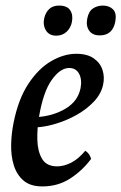

<svg xmlns="http://www.w3.org/2000/svg" viewBox="-20 -660 435 689"><path d="M132 9Q89 9 64.5 -12Q40 -33 29.5 -67Q19 -101 20 -141.5Q21 -182 29 -221Q46 -305 82 -359.5Q118 -414 163.5 -440.5Q209 -467 254 -467Q293 -467 316.5 -450.5Q340 -434 348 -408.5Q356 -383 350 -356Q343 -323 317 -295.5Q291 -268 255.5 -248Q220 -228 182 -216.5Q144 -205 112 -203L115 -240Q171 -244 215 -270Q259 -296 269 -343Q275 -374 264 -395Q253 -416 228 -416Q196 -416 165.5 -373Q135 -330 120 -241Q113 -200 114 -158.5Q115 -117 131 -90Q147 -63 185 -63Q209 -63 235 -76Q261 -89 286 -119Q294 -114 299 -107Q304 -100 307 -90Q276 -48 232 -19.5Q188 9 132 9ZM338 -533Q312 -533 300 -550Q288 -567 293 -593Q298 -619 313.5 -629.5Q329 -640 349 -640Q372 -640 385.5 -626.5Q399 -613 394 -584Q385 -533 338 -533ZM182 -532Q156 -532 144.5 -551.5Q133 -571 139 -596Q144 -616 157 -628Q170 -640 192 -640Q221 -640 232 -623Q243 -606 238 -581Q234 -560 219 -546Q204 -532 182 -532Z"/></svg>

Font: Vollkorn
Style: Italic
Weight: 400
Italic angle: -11°
Designer: Friedrich Althausen
Foundry: Friedrich Althausen
Version: Version 5.001